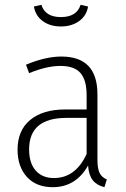

<svg xmlns="http://www.w3.org/2000/svg" viewBox="-20 -767 522 798"><path d="M424 -21 414 11Q382 3 365.5 -18Q349 -39 346 -79Q295 11 199 11Q131 11 92 -31.5Q53 -74 53 -145Q53 -225 105.5 -268.5Q158 -312 251 -312H340V-372Q340 -434 314.5 -463.5Q289 -493 231 -493Q174 -493 101 -463L88 -498Q169 -532 235 -532Q385 -532 385 -375V-103Q385 -66 394 -48Q403 -30 424 -21ZM340 -127V-277H256Q101 -277 101 -146Q101 -89 128.5 -58Q156 -27 204 -27Q294 -27 340 -127ZM121 -740 152 -747Q168 -696 233 -696Q299 -696 315 -747L346 -740Q340 -702 309 -679.5Q278 -657 233 -657Q188 -657 157.5 -679.5Q127 -702 121 -740Z"/></svg>

Font: Fira Sans Condensed ExtraLight
Style: Regular
Weight: 275
Width: 3
Designer: Carrois Corporate & Edenspiekermann AG
Foundry: Carrois Corporate GbR & Edenspiekermann AG
Version: Version 4.203